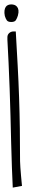

<svg xmlns="http://www.w3.org/2000/svg" viewBox="-20 -856 138 874"><path d="M13.7 -686.5Q13.7 -698.2 22 -705.6Q30.3 -712.9 42 -712.9Q43 -712.9 46.9 -712.9Q50.8 -712.9 51.8 -712.9Q56.6 -630.9 60.5 -557.1Q64.5 -483.4 66.9 -412.1Q69.3 -340.8 70.3 -270Q71.3 -199.2 71.3 -122.1Q71.3 -111.3 72.8 -92.8Q74.2 -74.2 75.7 -56.6Q77.1 -39.1 78.6 -24.9Q80.1 -10.7 80.1 -9.8L38.1 -2Q36.1 -42 34.2 -94.2Q32.2 -146.5 30.8 -205.6Q29.3 -264.6 27.8 -327.6Q26.4 -390.6 23.9 -452.1Q21.5 -513.7 19 -570.8Q16.6 -627.9 13.7 -674.8ZM2 -783.2Q-1 -797.9 0.5 -808.1Q2 -818.4 6.3 -824.7Q10.7 -831.1 17.6 -833.5Q24.4 -835.9 31.2 -835.9Q39.1 -835.9 45.9 -833.5Q52.7 -831.1 57.6 -825.2Q62.5 -819.3 64 -809.6Q65.4 -799.8 61.5 -785.2Q57.6 -772.5 52.2 -764.2Q46.9 -755.9 31.2 -755.9Q16.6 -755.9 11.2 -763.2Q5.9 -770.5 2 -783.2Z"/></svg>

Font: Annie Use Your Telescope
Style: Regular
Weight: 400
Version: Version 1.003 2001